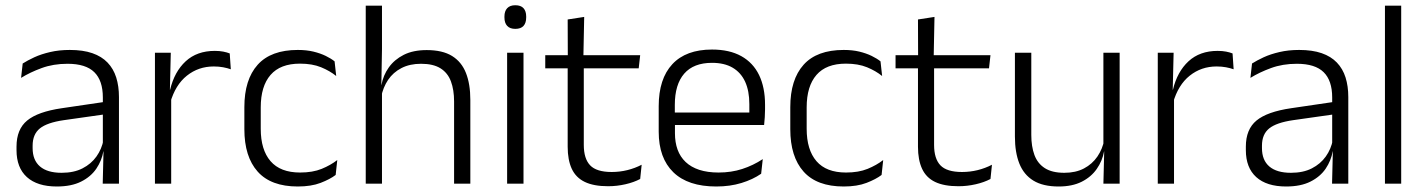

<svg xmlns="http://www.w3.org/2000/svg" viewBox="-20 -684 5312 715"><path d="M423 0H362.5L365.5 -121.5L363 -131V-288.5V-321Q363 -384 331.2 -415.2Q299.5 -446.5 231.5 -446.5Q178.5 -446.5 135 -430.5Q91.5 -414.5 58.5 -394L64.5 -447.5Q82.5 -459 108 -470.8Q133.5 -482.5 166.8 -490.2Q200 -498 240 -498Q289 -498 323.8 -486Q358.5 -474 380.5 -451Q402.5 -428 412.8 -395.5Q423 -363 423 -322.5ZM191.5 10.5Q119 10.5 80.2 -24.5Q41.5 -59.5 41.5 -125V-138Q41.5 -202.5 81.2 -235.2Q121 -268 210 -281L373 -305L376 -259L217.5 -236.5Q155.5 -227.5 128.5 -205.8Q101.5 -184 101.5 -141.5V-132.5Q101.5 -87.5 129 -64Q156.5 -40.5 209.5 -40.5Q255 -40.5 287.2 -57Q319.5 -73.5 339.2 -101.2Q359 -129 365.5 -163.5L377.5 -120.5H365Q359 -86 338.8 -56Q318.5 -26 282.2 -7.8Q246 10.5 191.5 10.5Z M614 -301.5 598.5 -348 613.5 -350Q629.5 -417 671.5 -455.8Q713.5 -494.5 780 -494.5Q797.5 -494.5 811.5 -491.8Q825.5 -489 835.5 -485L839.5 -426Q827 -430.5 811 -433.5Q795 -436.5 776 -436.5Q719 -436.5 676 -402.2Q633 -368 614 -301.5ZM617.5 0H557V-487.5H616L612.5 -341L617.5 -336Z M1089 10.5Q989 10.5 939.5 -45Q890 -100.5 890 -203V-285Q890 -387.5 939.5 -442.8Q989 -498 1089 -498Q1121.5 -498 1147.2 -491.8Q1173 -485.5 1193 -475.8Q1213 -466 1226 -455.5L1232 -401Q1208.5 -420 1175.8 -433.5Q1143 -447 1097 -447Q1024 -447 987.5 -405Q951 -363 951 -284V-204.5Q951 -126 987.5 -83.8Q1024 -41.5 1097.5 -41.5Q1144.5 -41.5 1178 -55.2Q1211.5 -69 1236 -88L1230 -32.5Q1209 -16.5 1174 -3Q1139 10.5 1089 10.5Z M1731.5 0H1671V-306Q1671 -349.5 1659.2 -381Q1647.5 -412.5 1620.5 -429.5Q1593.5 -446.5 1548 -446.5Q1506 -446.5 1475 -430.5Q1444 -414.5 1425.2 -386.5Q1406.5 -358.5 1399.5 -323L1384 -367.5H1400.5Q1407 -403.5 1427.8 -432.8Q1448.5 -462 1483.5 -479.8Q1518.5 -497.5 1569 -497.5Q1628 -497.5 1663.5 -475.5Q1699 -453.5 1715.2 -412.2Q1731.5 -371 1731.5 -312ZM1402.5 0H1342V-663H1402.5V-501L1400 -361L1402.5 -356Z M1929.5 0H1868.5V-487.5H1929.5ZM1899 -576.5Q1879 -576.5 1868.8 -587.5Q1858.5 -598.5 1858.5 -619V-622.5Q1858.5 -642.5 1868.8 -653.5Q1879 -664.5 1899 -664.5Q1919.5 -664.5 1929.5 -653.5Q1939.5 -642.5 1939.5 -622.5V-619Q1939.5 -598.5 1929.5 -587.5Q1919.5 -576.5 1899 -576.5Z M2244.5 9.5Q2191 9.5 2157.8 -6.5Q2124.5 -22.5 2109.2 -55.5Q2094 -88.5 2094 -137.5V-455.5H2154V-144.5Q2154 -93 2177.8 -68.2Q2201.5 -43.5 2258 -43.5Q2288 -43.5 2316.2 -50.5Q2344.5 -57.5 2369.5 -70.5L2364 -17.5Q2340.5 -5 2309 2.2Q2277.5 9.5 2244.5 9.5ZM2358.5 -429.5H2010.5V-478.5H2364ZM2152.5 -471.5H2094.5L2094 -611.5L2155.5 -621Z M2647.5 10.5Q2542 10.5 2487.5 -42.5Q2433 -95.5 2433 -193.5V-288.5Q2433 -390.5 2483.8 -445Q2534.5 -499.5 2631.5 -499.5Q2696.5 -499.5 2740.5 -475Q2784.5 -450.5 2806.8 -404.5Q2829 -358.5 2829 -294V-276.5Q2829 -262 2828 -247.5Q2827 -233 2825.5 -218.5H2769.5Q2770.5 -240.5 2770.5 -260.2Q2770.5 -280 2770.5 -296.5Q2770.5 -345.5 2754.8 -379.8Q2739 -414 2708.2 -432Q2677.5 -450 2631.5 -450Q2563 -450 2528 -409.8Q2493 -369.5 2493 -293.5V-246L2493.5 -238V-187.5Q2493.5 -154 2503.2 -127Q2513 -100 2533.2 -80.8Q2553.5 -61.5 2584.2 -51.5Q2615 -41.5 2656 -41.5Q2703.5 -41.5 2744.2 -54.8Q2785 -68 2820.5 -91.5L2814.5 -37Q2783.5 -15.5 2741 -2.5Q2698.5 10.5 2647.5 10.5ZM2812 -218.5H2464.5V-265H2812Z M3122 10.5Q3022 10.5 2972.5 -45Q2923 -100.5 2923 -203V-285Q2923 -387.5 2972.5 -442.8Q3022 -498 3122 -498Q3154.5 -498 3180.2 -491.8Q3206 -485.5 3226 -475.8Q3246 -466 3259 -455.5L3265 -401Q3241.5 -420 3208.8 -433.5Q3176 -447 3130 -447Q3057 -447 3020.5 -405Q2984 -363 2984 -284V-204.5Q2984 -126 3020.5 -83.8Q3057 -41.5 3130.5 -41.5Q3177.5 -41.5 3211 -55.2Q3244.5 -69 3269 -88L3263 -32.5Q3242 -16.5 3207 -3Q3172 10.5 3122 10.5Z M3549 9.5Q3495.5 9.5 3462.2 -6.5Q3429 -22.5 3413.8 -55.5Q3398.5 -88.5 3398.5 -137.5V-455.5H3458.5V-144.5Q3458.5 -93 3482.2 -68.2Q3506 -43.5 3562.5 -43.5Q3592.5 -43.5 3620.8 -50.5Q3649 -57.5 3674 -70.5L3668.5 -17.5Q3645 -5 3613.5 2.2Q3582 9.5 3549 9.5ZM3663 -429.5H3315V-478.5H3668.5ZM3457 -471.5H3399L3398.5 -611.5L3460 -621Z M3759.5 -487.5H3820.5V-181.5Q3820.5 -138.5 3832.2 -106.8Q3844 -75 3871 -57.8Q3898 -40.5 3943.5 -40.5Q3986 -40.5 4016.8 -56.8Q4047.5 -73 4066.8 -101.2Q4086 -129.5 4092.5 -164.5L4105 -120H4091.5Q4085 -84.5 4064.2 -54.8Q4043.5 -25 4008.2 -7.2Q3973 10.5 3922.5 10.5Q3864 10.5 3828.2 -11.5Q3792.5 -33.5 3776 -75Q3759.5 -116.5 3759.5 -175.5ZM4089 -487.5H4149.5V0H4089L4092 -120.5L4089 -123.5Z M4348.5 -301.5 4333 -348 4348 -350Q4364 -417 4406 -455.8Q4448 -494.5 4514.5 -494.5Q4532 -494.5 4546 -491.8Q4560 -489 4570 -485L4574 -426Q4561.5 -430.5 4545.5 -433.5Q4529.5 -436.5 4510.5 -436.5Q4453.5 -436.5 4410.5 -402.2Q4367.5 -368 4348.5 -301.5ZM4352 0H4291.5V-487.5H4350.5L4347 -341L4352 -336Z M5001 0H4940.5L4943.5 -121.5L4941 -131V-288.5V-321Q4941 -384 4909.2 -415.2Q4877.5 -446.5 4809.5 -446.5Q4756.5 -446.5 4713 -430.5Q4669.5 -414.5 4636.5 -394L4642.5 -447.5Q4660.5 -459 4686 -470.8Q4711.5 -482.5 4744.8 -490.2Q4778 -498 4818 -498Q4867 -498 4901.8 -486Q4936.5 -474 4958.5 -451Q4980.5 -428 4990.8 -395.5Q5001 -363 5001 -322.5ZM4769.5 10.5Q4697 10.5 4658.2 -24.5Q4619.5 -59.5 4619.5 -125V-138Q4619.5 -202.5 4659.2 -235.2Q4699 -268 4788 -281L4951 -305L4954 -259L4795.5 -236.5Q4733.5 -227.5 4706.5 -205.8Q4679.5 -184 4679.5 -141.5V-132.5Q4679.5 -87.5 4707 -64Q4734.5 -40.5 4787.5 -40.5Q4833 -40.5 4865.2 -57Q4897.5 -73.5 4917.2 -101.2Q4937 -129 4943.5 -163.5L4955.5 -120.5H4943Q4937 -86 4916.8 -56Q4896.5 -26 4860.2 -7.8Q4824 10.5 4769.5 10.5Z M5198 0H5137.5V-663H5198Z"/></svg>

Font: Anek Malayalam Medium Light
Style: Regular
Weight: 300
Version: Version 1.003